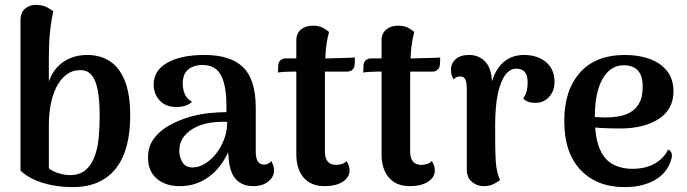

<svg xmlns="http://www.w3.org/2000/svg" viewBox="-20 -752 2813 786"><path d="M275 14Q235 14 195 6.5Q155 -1 121.5 -16Q88 -31 64 -53V-670Q64 -700 82 -716Q100 -732 126 -732Q153 -732 171.5 -722.5Q190 -713 198 -706Q191 -674 186.5 -637.5Q182 -601 181 -568.5Q180 -536 180 -514V-418Q191 -451 213 -475.5Q235 -500 266.5 -513.5Q298 -527 337 -527Q390 -527 429.5 -501.5Q469 -476 491 -421.5Q513 -367 513 -277Q513 -212 499.5 -158.5Q486 -105 457.5 -66.5Q429 -28 384 -7Q339 14 275 14ZM268 -35Q307 -36 330.5 -56Q354 -76 367 -110.5Q380 -145 384 -187.5Q388 -230 388 -277Q388 -375 369.5 -420Q351 -465 310 -465Q276 -465 251.5 -446Q227 -427 211 -395.5Q195 -364 187.5 -324Q180 -284 180 -243V-63Q189 -55 203 -49Q217 -43 234 -39Q251 -35 268 -35Z M1016 10Q967 10 940.5 -24.5Q914 -59 914 -144V-200L936 -194Q923 -137 893 -90.5Q863 -44 818 -17Q773 10 715 10Q658 10 622 -20.5Q586 -51 586 -107Q586 -153 610.5 -185.5Q635 -218 674.5 -239.5Q714 -261 758 -274Q798 -285 837 -289Q876 -293 907 -293V-318Q907 -401 885 -443.5Q863 -486 808 -486Q787 -486 768.5 -478.5Q750 -471 739 -454.5Q728 -438 728 -409Q728 -389 736 -368Q744 -347 766 -336Q755 -324 738 -319Q721 -314 702 -314Q658 -314 633.5 -341Q609 -368 609 -405Q609 -464 665.5 -495.5Q722 -527 816 -527Q925 -527 976 -476Q1027 -425 1027 -311V-131Q1027 -78 1061 -78Q1067 -78 1076 -81.5Q1085 -85 1090 -93Q1096 -84 1099 -73.5Q1102 -63 1102 -55Q1102 -28 1078.5 -9Q1055 10 1016 10ZM775 -67Q797 -68 821 -83Q845 -98 865 -123.5Q885 -149 897.5 -182Q910 -215 910 -253Q890 -254 867 -252.5Q844 -251 822.5 -246Q801 -241 783 -232Q752 -218 733 -193Q714 -168 714 -135Q714 -108 728 -86Q742 -64 775 -67Z M1309 10Q1253 10 1223 -25Q1193 -60 1193 -121V-586Q1193 -615 1212 -631Q1231 -647 1261 -647Q1286 -647 1303 -637.5Q1320 -628 1327 -621Q1316 -580 1313 -537Q1310 -494 1310 -426V-131Q1310 -105 1321.5 -91Q1333 -77 1356 -77Q1367 -77 1380 -81Q1393 -85 1398 -93Q1405 -84 1408 -73.5Q1411 -63 1411 -54Q1411 -26 1383 -8Q1355 10 1309 10ZM1118 -455 1119 -484Q1120 -499 1129 -506Q1138 -513 1151 -513H1324Q1328 -513 1343.5 -513.5Q1359 -514 1378.5 -514.5Q1398 -515 1413.5 -515.5Q1429 -516 1433 -517L1432 -488Q1431 -474 1422.5 -466.5Q1414 -459 1402 -459H1178Q1168 -459 1148 -458Q1128 -457 1118 -455Z M1658 10Q1602 10 1572 -25Q1542 -60 1542 -121V-586Q1542 -615 1561 -631Q1580 -647 1610 -647Q1635 -647 1652 -637.5Q1669 -628 1676 -621Q1665 -580 1662 -537Q1659 -494 1659 -426V-131Q1659 -105 1670.5 -91Q1682 -77 1705 -77Q1716 -77 1729 -81Q1742 -85 1747 -93Q1754 -84 1757 -73.5Q1760 -63 1760 -54Q1760 -26 1732 -8Q1704 10 1658 10ZM1467 -455 1468 -484Q1469 -499 1478 -506Q1487 -513 1500 -513H1673Q1677 -513 1692.5 -513.5Q1708 -514 1727.5 -514.5Q1747 -515 1762.5 -515.5Q1778 -516 1782 -517L1781 -488Q1780 -474 1771.5 -466.5Q1763 -459 1751 -459H1527Q1517 -459 1497 -458Q1477 -457 1467 -455Z M1959 10Q1933 10 1912 -7.5Q1891 -25 1891 -57V-387Q1891 -416 1884.5 -427.5Q1878 -439 1865 -439Q1859 -439 1851 -437Q1843 -435 1838 -426Q1826 -444 1826 -465Q1826 -492 1845 -509.5Q1864 -527 1900 -527Q1944 -527 1970 -495.5Q1996 -464 1994 -399V-358L1982 -365Q1994 -447 2030.5 -487Q2067 -527 2125 -527Q2180 -527 2215 -498Q2250 -469 2250 -416Q2250 -380 2228.5 -356Q2207 -332 2175 -331Q2138 -330 2122 -349Q2134 -368 2137 -382.5Q2140 -397 2140 -416Q2140 -443 2128.5 -457Q2117 -471 2093 -471Q2069 -471 2049.5 -446.5Q2030 -422 2018.5 -370Q2007 -318 2007 -237Q2007 -186 2007.5 -151Q2008 -116 2009.5 -92.5Q2011 -69 2015 -51Q2019 -33 2027 -15Q2019 -8 2001.5 1Q1984 10 1959 10Z M2537 14Q2424 14 2357 -56Q2290 -126 2290 -257Q2290 -382 2354 -454.5Q2418 -527 2539 -527Q2596 -527 2640.5 -510.5Q2685 -494 2711 -461Q2737 -428 2737 -378Q2737 -304 2676.5 -265Q2616 -226 2518 -226Q2477 -226 2434 -228.5Q2391 -231 2343 -243L2346 -281Q2369 -278 2395.5 -275Q2422 -272 2455 -271Q2481 -271 2509 -275Q2537 -279 2560 -292Q2583 -305 2597 -330Q2611 -355 2611 -397Q2611 -433 2600 -451.5Q2589 -470 2571.5 -477.5Q2554 -485 2535 -485Q2479 -485 2447 -429.5Q2415 -374 2415 -272Q2415 -193 2433.5 -146.5Q2452 -100 2487 -80.5Q2522 -61 2569 -61Q2624 -61 2661.5 -83Q2699 -105 2715 -140Q2725 -136 2729.5 -124Q2734 -112 2723 -85Q2704 -37 2654.5 -11.5Q2605 14 2537 14Z"/></svg>

Font: Arima Thin SemiBold
Style: Regular
Weight: 600
Version: Version 1.100